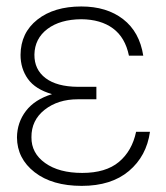

<svg xmlns="http://www.w3.org/2000/svg" viewBox="-20 -573 521 602"><path d="M282.2 -290V-261.7H224.1Q161.6 -261.7 119.9 -228.8Q78.1 -195.8 78.6 -142.6Q78.1 -92.8 121.6 -61.8Q165 -30.8 237.8 -30.8Q311.5 -30.8 352.8 -65.2Q394 -99.6 406.7 -159.7H450.2Q439.5 -83.5 384.3 -36.9Q329.1 9.8 236.3 9.8Q143.6 9.8 88.6 -33Q33.7 -75.7 33.2 -142.1Q33.7 -189 61.3 -225.1Q88.9 -261.2 143.1 -277.8Q90.8 -293 67.6 -325.4Q44.4 -357.9 44.4 -400.9Q44.9 -470.2 97.2 -511.5Q149.4 -552.7 234.9 -552.7Q314.5 -552.7 366 -512.9Q417.5 -473.1 429.2 -398.4H384.3Q372.6 -455.6 334.2 -483.9Q295.9 -512.2 234.9 -512.7Q168.5 -512.2 128.7 -482.2Q88.9 -452.1 87.9 -401.9Q87.4 -355 122.8 -328.1Q158.2 -301.3 224.1 -300.8H282.2Z"/></svg>

Font: Inter Display Extra Light
Style: Regular
Weight: 200
Designer: Rasmus Andersson
Foundry: rsms
Version: Version 4.000;git-4fc901f